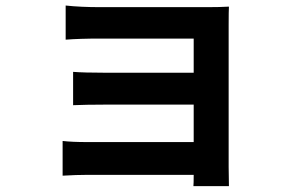

<svg xmlns="http://www.w3.org/2000/svg" viewBox="-20 -585 1040 681"><path d="M791 -495.1V6.8Q791 14.6 791.5 40.5Q792 66.4 792 75.2H666Q667 66.4 667 35.2H288.1Q252 35.2 202.1 38.1V-85Q235.4 -81.1 289.1 -81.1H667V-213.9H347.7Q286.1 -213.9 239.3 -211.9V-330.1Q279.3 -327.1 347.7 -327.1H667V-448.2H336.9Q261.7 -448.2 212.9 -444.3V-565.4Q265.6 -559.6 336.9 -559.6H714.8Q760.7 -559.6 792 -561.5Q791 -548.8 791 -495.1Z"/></svg>

Font: Nasu
Style: Bold
Weight: 700
Designer: Ryoko NISHIZUKA (kana &amp; ideographs); Paul D. Hunt (Latin, Greek &amp; Cyrillic); Wenlong ZHANG (bopomofo); Sandoll C
Version: Version 2014.1215